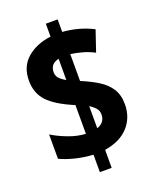

<svg xmlns="http://www.w3.org/2000/svg" viewBox="-150 -847 808 993"><g transform="rotate(-20 254.0 -350.5)"><path d="M225 -38Q175 -41 129.5 -52Q84 -63 45 -81V-215Q82 -192 131 -173.5Q180 -155 225 -153V-311Q127 -352 84.5 -397Q42 -442 42 -512Q42 -589 93.5 -633.5Q145 -678 225 -688V-759H290V-690Q332 -687 374 -676Q416 -665 457 -644L418 -529Q386 -546 352.5 -555Q319 -564 290 -568V-420Q341 -399 381 -374.5Q421 -350 444 -315Q467 -280 467 -228Q467 -156 422 -105.5Q377 -55 290 -41V58H225ZM225 -566Q177 -555 177 -509Q177 -490 188.5 -476.5Q200 -463 225 -449ZM290 -160Q335 -175 335 -220Q335 -240 323 -254Q311 -268 290 -282Z"/></g></svg>

Font: Noto Sans Kannada Condensed ExtraBold
Style: Regular
Weight: 800
Width: 3
Designer: Jelle Bosma - Monotype Design Team
Foundry: Monotype Imaging Inc.
Version: Version 2.005; ttfautohint (v1.8.4.7-5d5b)